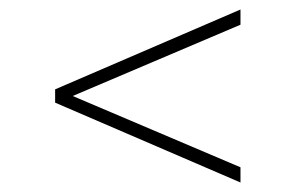

<svg xmlns="http://www.w3.org/2000/svg" viewBox="-20 -536 622 404"><path d="M96 -320V-348L486 -516V-484L133 -334L486 -184V-152Z"/></svg>

Font: Celebes Thin
Style: Regular
Weight: 250
Designer: Anugrah Pasau
Foundry: Lafontype
Version: Version 1.000; ttfautohint (v1.8.4)